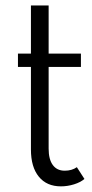

<svg xmlns="http://www.w3.org/2000/svg" viewBox="-20 -659 331 694"><path d="M44.9 -465.3H91.8V-639.2H155.8V-465.3H272.5V-417H155.8V-121.6Q155.8 -83 170.9 -62.5Q186 -42 213.9 -42Q239.7 -42 257.8 -54.7L285.2 -12.2Q271 0 247.6 7.3Q224.1 14.6 200.2 14.6Q148.9 14.6 120.4 -20.3Q91.8 -55.2 91.8 -118.7V-417H44.9Z"/></svg>

Font: Spartan MB
Style: Regular
Weight: 400
Designer: Matt Bailey, Mirko Velimirovic
Foundry: Matt Bailey
Version: Version 1.005